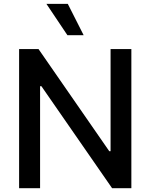

<svg xmlns="http://www.w3.org/2000/svg" viewBox="-20 -984 787 1004"><path d="M666.9 -727.3H558.2V-193.2H551.5L181.5 -727.3H79.9V0H189.6V-533.4H196.4L566.1 0H666.9ZM222.7 -963.8 332.4 -800.1H417.3L334.5 -963.8Z"/></svg>

Font: Magic Ui Pro Medium
Style: Regular
Weight: 500
Designer: Stefan Endress, Andreas Faust
Version: Version 1.000;FEAKit 1.0